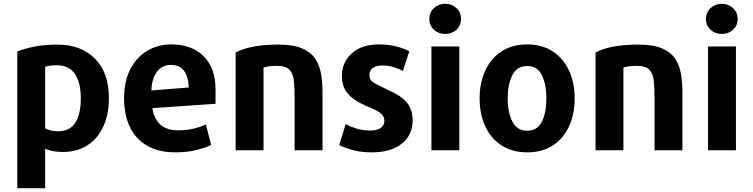

<svg xmlns="http://www.w3.org/2000/svg" viewBox="-20 -784 3967 1012"><path d="M554 -267Q554 -401 480.5 -475Q407 -549 282 -549Q216 -549 162.5 -538.5Q109 -528 71 -513V208H218V0Q234 7 257.5 12Q281 17 311 17Q386 17 440.5 -18Q495 -53 524.5 -117Q554 -181 554 -267ZM406 -265Q406 -184 377.5 -138Q349 -92 285 -92Q264 -92 246.5 -97Q229 -102 218 -107V-432Q229 -436 243.5 -438Q258 -440 280 -440Q344 -440 375 -394Q406 -348 406 -265Z M1116 -237V-313Q1116 -426 1053 -488Q990 -550 883 -550Q813 -550 756.5 -516.5Q700 -483 667 -419.5Q634 -356 634 -265Q634 -180 664 -116Q694 -52 754.5 -16.5Q815 19 905 19Q967 19 1016 6.5Q1065 -6 1093 -20L1065 -128Q1040 -116 1003 -106.5Q966 -97 920 -97Q859 -97 825.5 -127Q792 -157 783 -214ZM975 -323 778 -307Q780 -370 807.5 -406Q835 -442 881 -442Q970 -442 975 -323Z M1680 8V-293Q1680 -346 1672.5 -392.5Q1665 -439 1642 -474Q1619 -509 1572 -529Q1525 -549 1447 -549Q1372 -549 1314.5 -538Q1257 -527 1222 -507V8H1369V-428Q1382 -432 1398 -434.5Q1414 -437 1441 -437Q1486 -437 1505.5 -416.5Q1525 -396 1529 -358.5Q1533 -321 1533 -271V8Z M2155 -149Q2155 -206 2125 -243Q2095 -280 2023 -311Q1975 -334 1951 -347.5Q1927 -361 1927 -390Q1927 -413 1945.5 -426Q1964 -439 1995 -439Q2030 -439 2057.5 -429.5Q2085 -420 2104 -410Q2105 -413 2109.5 -428Q2114 -443 2120.5 -462Q2127 -481 2131.5 -496Q2136 -511 2137 -514Q2109 -529 2068 -539.5Q2027 -550 1976 -550Q1887 -550 1834.5 -503Q1782 -456 1782 -383Q1782 -328 1812.5 -291.5Q1843 -255 1907 -227Q1960 -206 1983 -189.5Q2006 -173 2006 -147Q2006 -122 1985.5 -109Q1965 -96 1930 -96Q1892 -96 1858.5 -106.5Q1825 -117 1802 -130L1768 -19Q1791 -7 1835.5 6Q1880 19 1940 19Q2041 19 2098 -27Q2155 -73 2155 -149Z M2410 -684Q2410 -719 2385.5 -741.5Q2361 -764 2326 -764Q2292 -764 2267.5 -741.5Q2243 -719 2243 -684Q2243 -649 2267.5 -627Q2292 -605 2326 -605Q2361 -605 2385.5 -627Q2410 -649 2410 -684ZM2401 8V-539H2254V8Z M3009 -265Q3009 -349 2978.5 -413.5Q2948 -478 2892 -514Q2836 -550 2758 -550Q2681 -550 2625 -514Q2569 -478 2538.5 -413.5Q2508 -349 2508 -265Q2508 -182 2538 -117.5Q2568 -53 2624.5 -17Q2681 19 2759 19Q2838 19 2893.5 -17Q2949 -53 2979 -117.5Q3009 -182 3009 -265ZM2860 -265Q2860 -192 2836.5 -143.5Q2813 -95 2759 -95Q2705 -95 2680.5 -143.5Q2656 -192 2656 -265Q2656 -338 2680 -387Q2704 -436 2759 -436Q2813 -436 2836.5 -387Q2860 -338 2860 -265Z M3577 8V-293Q3577 -346 3569.5 -392.5Q3562 -439 3539 -474Q3516 -509 3469 -529Q3422 -549 3344 -549Q3269 -549 3211.5 -538Q3154 -527 3119 -507V8H3266V-428Q3279 -432 3295 -434.5Q3311 -437 3338 -437Q3383 -437 3402.5 -416.5Q3422 -396 3426 -358.5Q3430 -321 3430 -271V8Z M3868 -684Q3868 -719 3843.5 -741.5Q3819 -764 3784 -764Q3750 -764 3725.5 -741.5Q3701 -719 3701 -684Q3701 -649 3725.5 -627Q3750 -605 3784 -605Q3819 -605 3843.5 -627Q3868 -649 3868 -684ZM3859 8V-539H3712V8Z"/></svg>

Font: Repo Bold
Style: Bold
Weight: 700
Designer: Stefan Peev
Foundry: Context Ltd
Version: Version 1.502